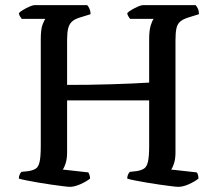

<svg xmlns="http://www.w3.org/2000/svg" viewBox="-20 -724 843 744"><path d="M251 0Q244 0 224.5 -2.5Q205 -5 179.5 -8.5Q154 -12 128.5 -16.5Q103 -21 82.5 -25Q62 -29 53 -32Q53 -40 56 -47Q59 -54 63 -58L91 -61Q108 -64 118.5 -70.5Q129 -77 133.5 -97Q138 -117 138 -159V-572Q138 -611 145 -629Q152 -647 156 -651H64Q62 -655 58.5 -659Q55 -663 53 -673Q58 -679 70 -686Q82 -693 94.5 -698.5Q107 -704 113 -704H318Q323 -699 327 -689.5Q331 -680 331 -669L289 -656Q269 -650 258.5 -640Q248 -630 244 -613.5Q240 -597 240 -569V-395Q279 -395 323.5 -395.5Q368 -396 411.5 -397.5Q455 -399 493 -400.5Q531 -402 558 -404V-572Q558 -607 564.5 -627Q571 -647 576 -651H484Q481 -655 477.5 -660.5Q474 -666 473 -673Q478 -679 490 -686Q502 -693 514.5 -698.5Q527 -704 533 -704H738Q743 -699 747 -690Q751 -681 751 -669L709 -656Q690 -650 679 -641Q668 -632 664 -615.5Q660 -599 660 -569V-133Q660 -109 654.5 -91.5Q649 -74 643 -67L742 -56Q744 -55 746.5 -48.5Q749 -42 749 -32Q734 -20 711.5 -10Q689 0 671 0Q664 0 644 -2.5Q624 -5 599 -8.5Q574 -12 548 -16.5Q522 -21 501.5 -25Q481 -29 473 -32Q473 -40 476 -47Q479 -54 483 -58L510 -61Q528 -64 538.5 -71Q549 -78 553.5 -98Q558 -118 558 -159V-335H240V-133Q240 -109 234.5 -91.5Q229 -74 223 -67L322 -56Q324 -54 326.5 -46.5Q329 -39 329 -32Q314 -20 291 -10Q268 0 251 0Z"/></svg>

Font: Texturina 12pt
Style: Regular
Weight: 400
Designer: Guillermo Torres Carreño
Foundry: Omnibus-Type
Version: Version 1.002